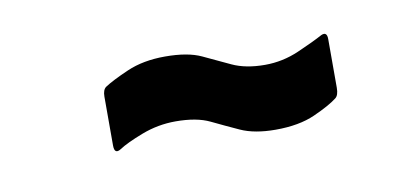

<svg xmlns="http://www.w3.org/2000/svg" viewBox="-29 -413 479 225"><g transform="rotate(-10 210.0 -300.5)"><path d="M286 -247Q261 -247 244.5 -254.5Q228 -262 212.5 -269.5Q197 -277 172 -277Q151 -277 131.5 -269.5Q112 -262 103 -256Q95 -251 95 -262V-320Q95 -328 99 -331Q108 -337 127.5 -345.5Q147 -354 173 -354Q200 -354 216 -346.5Q232 -339 248 -331.5Q264 -324 287 -324Q308 -324 327.5 -332.5Q347 -341 358 -347Q365 -350 365 -341V-283Q365 -274 361 -271Q352 -264 333 -255.5Q314 -247 286 -247Z"/></g></svg>

Font: Sofia Sans Extra Condensed SemiBold
Style: Italic
Weight: 600
Italic angle: -9°
Designer: Botio Nikoltchev, Ani Petrova
Foundry: lettersoup
Version: Version 4.101